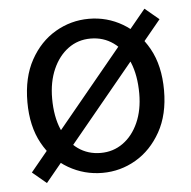

<svg xmlns="http://www.w3.org/2000/svg" viewBox="-44 -559 631 633"><g transform="rotate(-5 271.0 -242.5)"><path d="M272.1 12Q212.1 12 160.2 -17.8Q108.3 -47.6 76.9 -104.5Q45.4 -161.5 45.4 -241.7Q45.4 -323.5 76.9 -380.6Q108.3 -437.7 159.9 -467.9Q211.5 -498 270.9 -498Q331 -498 382.3 -467.9Q433.7 -437.7 465.7 -380.6Q497.6 -323.5 497.6 -241.7Q497.6 -161.5 465.7 -104.5Q433.7 -47.6 382.7 -17.8Q331.6 12 272.1 12ZM272.1 -54Q313.3 -54 345.7 -77.1Q378.1 -100.2 396.7 -141.9Q415.3 -183.7 415.3 -238Q415.3 -298.5 397 -342.2Q378.8 -386 346 -409.3Q313.3 -432.6 270.9 -432.6Q229.1 -432.6 196.9 -409Q164.7 -385.4 146.2 -343.5Q127.7 -301.5 127.7 -246.6Q127.7 -186.7 146.2 -143.5Q164.7 -100.2 197.2 -77.1Q229.7 -54 272.1 -54ZM86.4 29.4 39.9 -9.5 456.6 -515.2 503.2 -476.3Z"/></g></svg>

Font: Source Sans 3 VF
Style: Regular
Weight: 200
Designer: Paul D. Hunt
Foundry: Adobe
Version: Version 3.046;hotconv 1.0.118;makeotfexe 2.5.65603